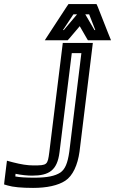

<svg xmlns="http://www.w3.org/2000/svg" viewBox="-27 -884 563 939"><path d="M136 -75C107 -75 76 -80 37 -90L7 -98L3 -66L-5 -1L-7 18L10 23C36 31 79 35 135 35C202 35 257 23 292 0C329 -24 353 -77 362 -143L424 -649L427 -674H402H305H280L277 -649L214 -139C206 -77 204 -75 136 -75ZM130 -25C213 -25 253 -51 264 -139L324 -624H371L312 -143C304 -85 291 -56 268 -40C242 -23 203 -15 141 -15C100 -15 69 -17 48 -21L49 -34C78 -28 106 -25 130 -25ZM233 -687H291H304L313 -697L363 -756L397 -697L403 -687H416H474H516L501 -724L451 -851L445 -864H430H323H308L299 -851L216 -724L192 -687H233ZM390 -814H409L439 -737H435L390 -814ZM281 -737 332 -814H350L285 -737H281Z"/></svg>

Font: Gamestation Text Outline
Style: Italic
Weight: 400
Designer: Jonas Hecksher
Foundry: Jonas Hecksher, Playtypeª, e-types AS
Version: Version 1.003